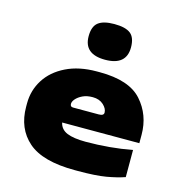

<svg xmlns="http://www.w3.org/2000/svg" viewBox="-104 -785 839 889"><g transform="rotate(15 315.0 -340.5)"><path d="M220 -188Q227 -156 258.5 -143Q290 -130 348 -130Q463 -130 570 -150V-20Q532 -7 483 1.5Q434 10 348 10H334Q179 10 109.5 -50.5Q40 -111 40 -216V-232Q40 -294 72.5 -345.5Q105 -397 167 -427.5Q229 -458 314 -458H328Q470 -458 530 -390.5Q590 -323 590 -228V-188ZM247 -305Q237 -293 237 -282Q237 -268 251 -268H374Q398 -268 398 -283Q398 -302 378.5 -320Q359 -338 327 -338Q299 -338 279 -328.5Q259 -319 247 -305ZM235 -606Q235 -653 259.5 -672Q284 -691 336 -691Q390 -691 414 -672Q438 -653 438 -606Q438 -520 336 -520Q235 -520 235 -606Z"/></g></svg>

Font: Dashboard
Style: Regular
Weight: 400
Designer: jaiki
Version: Version 1.000